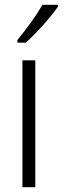

<svg xmlns="http://www.w3.org/2000/svg" viewBox="-20 -785 263 805"><path d="M128 0H74V-532H128ZM223 -757Q208 -735 184.5 -707Q161 -679 135 -652Q109 -625 88 -606H53V-617Q83 -654 110.5 -692Q138 -730 158 -765H223Z"/></svg>

Font: Noto Sans Sinhala UI Condensed Light
Style: Regular
Weight: 300
Width: 3
Designer: Jelle Bosma - Monotype Design Team
Foundry: Monotype Imaging Inc.
Version: Version 2.006; ttfautohint (v1.8.4.7-5d5b)